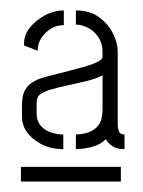

<svg xmlns="http://www.w3.org/2000/svg" viewBox="-20 -726 274 367"><path d="M20 -379V-407H211V-379ZM101 -441Q77 -441 59 -450.5Q41 -460 31.5 -473.5Q22 -487 22 -503V-526Q22 -533 23.5 -541.5Q25 -550 30.5 -558Q36 -566 48 -572Q55 -576 70.5 -580Q86 -584 104 -588.5Q122 -593 138 -597.5Q154 -602 165 -607Q176 -612 176 -618V-627Q176 -643 168 -655Q160 -667 148 -673Q136 -679 125 -679V-706Q152 -706 169.5 -693Q187 -680 196 -662Q205 -644 205 -627V-486Q205 -483 207 -476Q209 -469 218 -469V-441Q203 -441 195 -446.5Q187 -452 182 -460Q173 -450 156.5 -445.5Q140 -441 125 -441V-469Q137 -469 149 -473Q161 -477 168.5 -487Q176 -497 176 -517V-582Q165 -576 147 -571.5Q129 -567 110 -563Q91 -559 76 -554.5Q61 -550 55 -544Q50 -540 50 -527V-509Q50 -495 57.5 -486Q65 -477 77 -473Q89 -469 101 -469ZM52 -629 26 -639Q25 -658 36.5 -672.5Q48 -687 65.5 -696.5Q83 -706 102 -706V-678Q89 -678 78 -671.5Q67 -665 59.5 -654Q52 -643 52 -629Z"/></svg>

Font: Stick No Bills Light
Style: Regular
Weight: 300
Version: Version 2.000